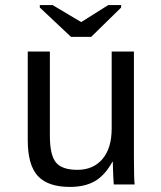

<svg xmlns="http://www.w3.org/2000/svg" viewBox="-20 -733 640 763"><path d="M178.2 -528.3V-193.4Q178.2 -117.2 202.1 -87.6Q226.1 -58.1 287.6 -58.1Q350.6 -58.1 387.2 -101.1Q423.8 -144 423.8 -222.2V-528.3H512.2V-112.8Q512.2 -20.5 515.1 0H432.1Q431.6 -2.4 431.2 -13.2Q430.7 -23.9 429.9 -37.8Q429.2 -51.8 428.2 -90.3H426.8Q396.5 -35.6 356.7 -12.9Q316.9 9.8 257.8 9.8Q170.9 9.8 130.6 -33.4Q90.3 -76.7 90.3 -176.3V-528.3ZM342.3 -586.4H262.2L138.2 -703.1V-712.9H189L302.2 -645.5H303.2L410.2 -712.9H461.4V-703.1Z"/></svg>

Font: Liberation Mono
Style: Regular
Weight: 400
Monospace: yes
Designer: Steve Matteson
Foundry: Ascender Corporation
Version: Version 2.1.5